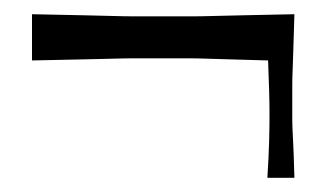

<svg xmlns="http://www.w3.org/2000/svg" viewBox="-20 -345 459 270"><path d="M25 -325Q72 -324 98 -323.5Q124 -323 140 -322.5Q156 -322 171 -322Q186 -322 209 -322Q233 -322 248 -322Q263 -322 279 -322.5Q295 -323 321.5 -323.5Q348 -324 394 -325Q393 -294 392.5 -275.5Q392 -257 391.5 -246Q391 -235 391 -226.5Q391 -218 391 -205Q391 -188 391 -177.5Q391 -167 392 -150Q393 -133 394 -95H356Q358 -127 358.5 -147.5Q359 -168 359 -183.5Q359 -199 358.5 -216.5Q358 -234 357 -260Q324 -261 304 -261.5Q284 -262 270.5 -262.5Q257 -263 243.5 -263Q230 -263 210 -263Q186 -263 171 -263Q156 -263 139.5 -262.5Q123 -262 97 -261.5Q71 -261 25 -260Z"/></svg>

Font: Ojuju Medium
Style: Regular
Weight: 500
Designer: Chisaokwu Joboson, Mirko Velimirovic
Foundry: Udi Foundry
Version: Version 1.000